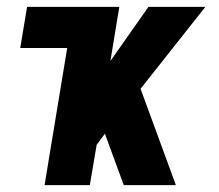

<svg xmlns="http://www.w3.org/2000/svg" viewBox="-20 -540 640 560"><path d="M110 0 176 -400H39L59 -520H328L302 -362L413 -520H579L390 -281L493 0H341L286 -150L262 -118L242 0Z"/></svg>

Font: Iosevka SS04 Heavy Extended
Style: Italic
Weight: 900
Width: 7
Italic angle: -9°
Monospace: yes
Designer: Belleve Invis
Foundry: Belleve Invis
Version: Version 19.0.0; ttfautohint (v1.8.4)